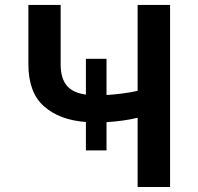

<svg xmlns="http://www.w3.org/2000/svg" viewBox="-20 -747 792 767"><path d="M222.3 -727.3V-490.1Q222.3 -461.3 228.7 -440Q235.1 -418.7 247.7 -404.1Q260.3 -389.6 279.3 -381Q298.3 -372.5 323.2 -369V-512.1H405.5V-367.5Q436.8 -369.3 469.8 -373.6Q502.8 -377.8 529.8 -384.2V-727.3H659.4V0H529.8V-276.6Q502.8 -269.9 470.3 -265.4Q437.9 -261 405.5 -258.9V-146.3H323.2V-259.6Q217.3 -267.4 155.2 -322.8Q93.4 -377.8 93.4 -490.1V-727.3Z"/></svg>

Font: Inter P Semi Bold
Style: Regular
Weight: 600
Designer: Rasmus Andersson
Foundry: rsms
Version: Version 3.018;git-588b23468